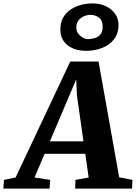

<svg xmlns="http://www.w3.org/2000/svg" viewBox="-98 -1106 798 1126"><path d="M-78.5 0 -74.5 -51 -6.5 -65 314 -745H480L601 -66L679 -51L676 0H342.5L344.5 -51L422 -65L402 -204H163.5L104.5 -65L196.5 -51L192.5 0ZM194.5 -277H391.5L353 -547.5L349 -640.5L311.5 -552ZM408.5 -808Q339 -808 297.5 -841.5Q256 -875 256 -932.5Q256 -975.5 273.5 -1004.8Q291 -1034 319 -1052Q347 -1070 380.2 -1078Q413.5 -1086 445.5 -1086Q488.5 -1086 522.5 -1069.8Q556.5 -1053.5 576.8 -1025.2Q597 -997 597 -960.5Q597 -909.5 570.5 -875.5Q544 -841.5 500.8 -824.8Q457.5 -808 408.5 -808ZM418.5 -876.5Q437.5 -876.5 457.5 -882.5Q477.5 -888.5 490.8 -904Q504 -919.5 504 -947.5Q504 -987.5 481.5 -1003.2Q459 -1019 433.5 -1019Q415 -1019 395.5 -1011.2Q376 -1003.5 362.8 -986.8Q349.5 -970 349.5 -943Q349.5 -917 371.8 -896.8Q394 -876.5 418.5 -876.5Z"/></svg>

Font: Merriweather 20pt Black
Style: Italic
Weight: 900
Italic angle: -7.8°
Version: Version 2.101